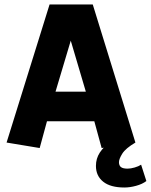

<svg xmlns="http://www.w3.org/2000/svg" viewBox="-20 -647 672 855"><path d="M156.7 12.2 9.3 -12.2 200.7 -627H393.1L583 -12.2L432.6 12.2L383.3 -168L453.1 -106.9H134.3L204.6 -163.6ZM210.9 -184.1 157.7 -238.8H429.2L378.4 -184.1L281.7 -511.2H308.6ZM534.2 188Q471.7 188 439.5 162.1Q407.2 136.2 407.2 91.8Q407.2 59.1 424.3 32.7Q441.4 6.3 478.5 -22L583 -12.2Q539.1 13.7 524.4 37.4Q509.8 61 509.8 75.2Q509.8 90.3 518.8 97.2Q527.8 104 547.9 104Q562 104 579.6 98.9Q597.2 93.8 608.4 86.4L631.8 159.2Q613.8 172.9 586.2 180.4Q558.6 188 534.2 188Z"/></svg>

Font: Anaheim ExtraBold
Style: Regular
Weight: 800
Version: Version 2.001